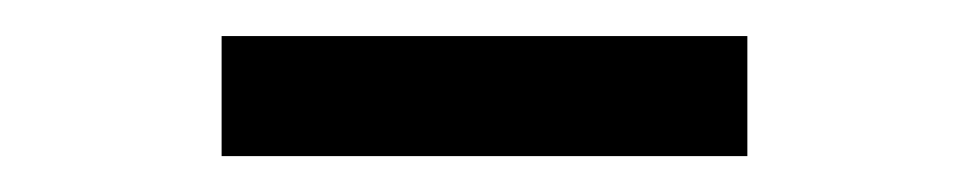

<svg xmlns="http://www.w3.org/2000/svg" viewBox="-20 -693 540 107"><path d="M103.5 -672.9H396.5V-606H103.5Z"/></svg>

Font: Zoram GWebM
Style: Regular
Weight: 400
Foundry: Ascender Corporation
Version: Version 1.000